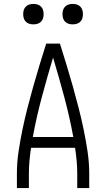

<svg xmlns="http://www.w3.org/2000/svg" viewBox="-20 -957 540 977"><path d="M66 0V-74Q66 -130 74.5 -186.5Q83 -243 94.5 -298.5Q106 -354 120 -408.5Q134 -463 149.5 -518Q165 -573 181.5 -627Q198 -681 215 -735H285Q302 -681 318.5 -627Q335 -573 350.5 -518Q366 -463 380 -408.5Q394 -354 405.5 -298.5Q417 -243 425.5 -186.5Q434 -130 434 -74V0H373V-74Q373 -106 370 -139Q367 -172 362 -205H138Q133 -172 130 -139Q127 -106 127 -74V0ZM147 -260H353Q334 -363 307 -463.5Q280 -564 250 -664Q220 -564 193 -463.5Q166 -363 147 -260ZM350 -833Q339 -833 329 -836Q319 -839 311.5 -846.5Q304 -854 301 -864Q298 -874 298 -885Q298 -896 301 -906Q304 -916 311.5 -923.5Q319 -931 329 -934Q339 -937 350 -937Q361 -937 371 -934Q381 -931 388.5 -923.5Q396 -916 399 -906Q402 -896 402 -885Q402 -874 399 -864Q396 -854 388.5 -846.5Q381 -839 371 -836Q361 -833 350 -833ZM150 -833Q139 -833 129 -836Q119 -839 111.5 -846.5Q104 -854 101 -864Q98 -874 98 -885Q98 -896 101 -906Q104 -916 111.5 -923.5Q119 -931 129 -934Q139 -937 150 -937Q161 -937 171 -934Q181 -931 188.5 -923.5Q196 -916 199 -906Q202 -896 202 -885Q202 -874 199 -864Q196 -854 188.5 -846.5Q181 -839 171 -836Q161 -833 150 -833Z"/></svg>

Font: Iosevka Term Curly Light
Style: Regular
Weight: 300
Designer: Belleve Invis
Foundry: Belleve Invis
Version: Version 32.3.0